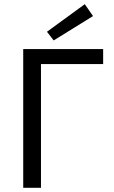

<svg xmlns="http://www.w3.org/2000/svg" viewBox="-20 -888 539 908"><path d="M89.8 0V-655.8H467.8V-585H173.8V0ZM233.9 -696.8 202.1 -737.8 380.9 -868.2 419.9 -812Z"/></svg>

Font: Source Sans Pro
Style: Regular
Weight: 400
Designer: Paul D. Hunt
Foundry: Adobe Systems Incorporated
Version: Version 3.006;hotconv 1.0.111;makeotfexe 2.5.65597